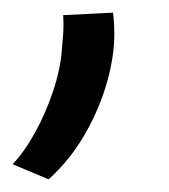

<svg xmlns="http://www.w3.org/2000/svg" viewBox="-100 -91 268 304"><path d="M0 -67 79 -71Q81 -54 81 -37Q81 -2 69.5 39Q58 80 35 120.5Q12 161 -23 193L-80 169Q-61 149 -44 118Q-27 87 -15.5 52Q-4 17 -2 -13Q-1 -23 0 -37Q1 -51 0 -67Z"/></svg>

Font: Georama Condensed Medium
Style: Italic
Weight: 500
Width: 3
Italic angle: -9°
Designer: Jean-Baptiste Levee
Foundry: Production Type
Version: Version 1.000